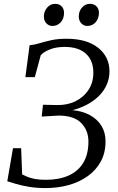

<svg xmlns="http://www.w3.org/2000/svg" viewBox="-20 -948 598 976"><path d="M211.5 8Q166 8 128.2 1.8Q90.5 -4.5 62.2 -12.8Q34 -21 17 -26.5L46 -194.5H87.5L92.5 -61.5Q104 -55.5 119.5 -49Q135 -42.5 158 -38.2Q181 -34 213 -34Q280.5 -34 329 -55.8Q377.5 -77.5 403.5 -120.8Q429.5 -164 429.5 -228.5Q429.5 -285.5 392.5 -323Q355.5 -360.5 277 -360.5L192 -355.5L198.5 -415.5L270 -414Q322.5 -413 364 -433.5Q405.5 -454 430 -491.2Q454.5 -528.5 454.5 -578Q454.5 -641 416.5 -675.2Q378.5 -709.5 309 -709.5Q265.5 -709.5 233.8 -697Q202 -684.5 187 -667L157 -556H109L130.5 -718Q154 -720 180 -728Q206 -736 239.5 -743.5Q273 -751 318 -751Q421.5 -751 479 -705Q536.5 -659 536.5 -585.5Q536.5 -548 522 -516.2Q507.5 -484.5 481.8 -459.2Q456 -434 421.8 -416Q387.5 -398 348.5 -388Q399.5 -383.5 437.2 -362.8Q475 -342 495.8 -308.2Q516.5 -274.5 516.5 -229.5Q516.5 -171.5 492.5 -127.2Q468.5 -83 426.2 -52.8Q384 -22.5 329 -7.2Q274 8 211.5 8ZM246 -816Q228 -816 215.2 -830Q202.5 -844 203 -866Q204 -892 220.5 -910.2Q237 -928.5 260 -928.5Q282 -928.5 294 -915Q306 -901.5 305.5 -882Q305.5 -853 288.5 -834.5Q271.5 -816 246 -816ZM423.5 -816Q405.5 -816 392.8 -830Q380 -844 380.5 -866Q381 -892 397.2 -910.2Q413.5 -928.5 437 -928.5Q459 -928.5 471.2 -915Q483.5 -901.5 483 -882Q482.5 -853 465.8 -834.5Q449 -816 423.5 -816Z"/></svg>

Font: Merriweather 48pt Light
Style: Italic
Weight: 300
Italic angle: -7.8°
Version: Version 2.101